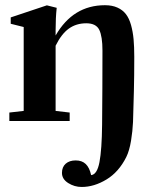

<svg xmlns="http://www.w3.org/2000/svg" viewBox="-20 -474 595 752"><path d="M16.6 0V-33.2L72.8 -39.6V-368.2L22 -380.9V-405.8L163.6 -453.1L202.1 -443.4Q197.8 -404.3 197.8 -355.5V-335Q266.1 -453.6 391.1 -453.6Q419.4 -453.6 439.9 -444.3Q460.4 -435.1 473.1 -418.7Q485.8 -402.3 493.2 -376Q500.5 -349.6 503.2 -320.3Q505.9 -291 505.9 -251Q505.9 -174.8 504.4 -117.7Q502.4 -31.2 501 3.7Q499.5 38.6 493.2 77.4Q486.8 116.2 474.6 141.1Q445.3 199.7 397 229Q348.6 258.3 299.8 258.3Q271.5 258.3 247.1 242.9Q222.7 227.5 222.7 203.1Q222.7 180.2 237.3 167.2Q252 154.3 276.4 154.3Q301.3 154.3 315.9 168.5Q330.6 182.6 336.9 211.9Q360.4 209.5 369.6 160.9Q378.9 112.3 379.9 13.7Q381.3 -131.3 381.3 -275.9Q381.3 -331.1 368.9 -356.9Q356.4 -382.8 317.9 -382.8Q278.8 -382.8 249.8 -362.1Q220.7 -341.3 197.8 -294.9V-39.6L252.9 -33.2V0Z"/></svg>

Font: Elstob 10pt
Style: Bold
Weight: 700
Designer: Peter S. Baker
Version: Version 1.015